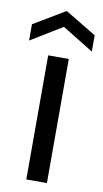

<svg xmlns="http://www.w3.org/2000/svg" viewBox="-102 -794 450 835"><g transform="rotate(10 122.5 -376.0)"><path d="M77 -548V0H168V-548ZM261 -597V-669L123 -752L-16 -669V-597L123 -682Z"/></g></svg>

Font: Poppins
Style: Regular
Weight: 400
Designer: Ninad Kale (Devanagari), Jonny Pinhorn (Latin)
Foundry: Indian Type Foundry
Version: 4.004